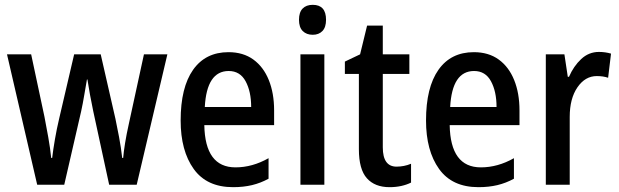

<svg xmlns="http://www.w3.org/2000/svg" viewBox="-20 -765 2561 795"><path d="M366 -305Q359 -338 352.5 -373.5Q346 -409 342 -436H340Q335 -408 329 -372Q323 -336 316 -304L246 0H134L9 -540H109L164 -282Q172 -241 180 -196Q188 -151 192 -111H196Q200 -145 207.5 -188.5Q215 -232 225 -274L287 -540H397L458 -273Q465 -240 473 -197.5Q481 -155 486 -111H490Q492 -136 498 -173Q504 -210 513 -250L576 -540H673L546 0H432Z M926 -549Q987 -549 1029 -518.5Q1071 -488 1093 -433.5Q1115 -379 1115 -308V-247H826Q829 -72 955 -72Q1025 -72 1092 -110V-25Q1059 -7 1023.5 1.5Q988 10 945 10Q836 10 782 -65.5Q728 -141 728 -266Q728 -403 779.5 -476Q831 -549 926 -549ZM927 -471Q836 -471 828 -322H1020Q1020 -386 997 -428.5Q974 -471 927 -471Z M1275 -745Q1330 -745 1330 -683Q1330 -652 1315 -636.5Q1300 -621 1275 -621Q1249 -621 1233.5 -636.5Q1218 -652 1218 -683Q1218 -714 1233 -729.5Q1248 -745 1275 -745ZM1323 -540V0H1224V-540Z M1622 -75Q1637 -75 1652.5 -78Q1668 -81 1682 -87V-9Q1664 0 1641.5 5Q1619 10 1593 10Q1532 10 1499 -27Q1466 -64 1466 -147V-459H1408V-510L1471 -540L1500 -659H1565V-540H1675V-459H1565V-155Q1565 -75 1622 -75Z M1942 -549Q2003 -549 2045 -518.5Q2087 -488 2109 -433.5Q2131 -379 2131 -308V-247H1842Q1845 -72 1971 -72Q2041 -72 2108 -110V-25Q2075 -7 2039.5 1.5Q2004 10 1961 10Q1852 10 1798 -65.5Q1744 -141 1744 -266Q1744 -403 1795.5 -476Q1847 -549 1942 -549ZM1943 -471Q1852 -471 1844 -322H2036Q2036 -386 2013 -428.5Q1990 -471 1943 -471Z M2460 -550Q2486 -550 2510 -543L2498 -443Q2478 -450 2451 -450Q2403 -450 2371 -403.5Q2339 -357 2339 -281V0H2240V-540H2317L2331 -447H2336Q2355 -491 2386.5 -520.5Q2418 -550 2460 -550Z"/></svg>

Font: Noto Sans Hebrew Condensed Medium
Style: Regular
Weight: 500
Width: 3
Designer: Monotype Design Team
Foundry: Monotype Imaging Inc.
Version: Version 2.004; ttfautohint (v1.8.4.7-5d5b)